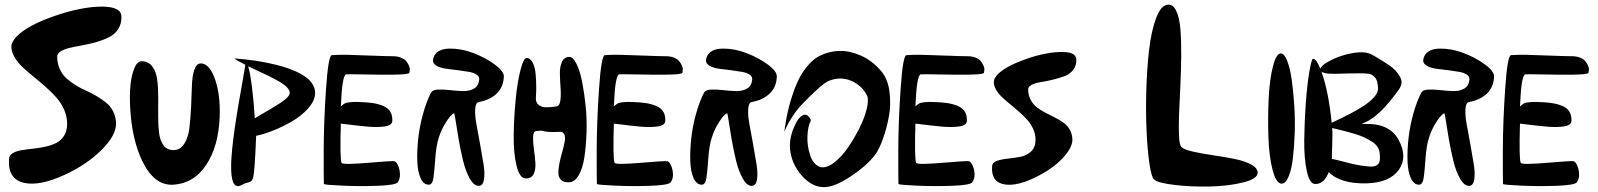

<svg xmlns="http://www.w3.org/2000/svg" viewBox="-20 -790 6717 807"><path d="M490.2 -722.2Q488.3 -762.2 406.7 -762.2Q321.8 -761.7 210 -723.1Q96.7 -684.1 50.3 -637.2Q27.3 -613.3 27.8 -591.8Q28.8 -569.8 42 -548.1Q55.2 -526.4 75.9 -506.8Q96.7 -487.3 121.6 -467.3Q146.5 -447.3 171.1 -425.5Q195.8 -403.8 216.3 -380.9Q236.8 -357.9 249.5 -329.1Q262.2 -300.3 262.2 -270Q262.2 -239.7 249 -219Q235.8 -198.2 214.6 -188.2Q193.4 -178.2 167.7 -172.9Q142.1 -167.5 116.2 -164.8Q90.3 -162.1 68.8 -158.4Q47.4 -154.8 33.2 -146Q19 -137.2 18.1 -122.1Q11.7 -35.6 83.5 -21Q148.4 -7.8 250.5 -54.7Q343.8 -97.2 407.7 -160.6Q470.2 -223.6 467.8 -273.9Q466.3 -301.3 455.1 -322.8Q443.8 -344.2 426.5 -358.2Q409.2 -372.1 387.5 -385.3Q365.7 -398.4 343.3 -408.2Q320.8 -418 299.1 -431.4Q277.3 -444.8 260.3 -459.7Q243.2 -474.6 232.2 -497.8Q221.2 -521 220.2 -549.8Q219.7 -564.5 234.9 -574Q250 -583.5 274.2 -589.1Q298.3 -594.7 327.9 -599.9Q357.4 -605 386.5 -613.5Q415.5 -622.1 439.5 -634.3Q463.4 -646.5 477.5 -668.9Q491.7 -691.4 490.2 -722.2Z M576.2 -532.7Q604.5 -531.7 620.4 -510.5Q636.2 -489.3 640.6 -456.3Q645 -423.3 645 -383.8Q645 -344.2 644.8 -304.9Q644.5 -265.6 648.4 -232.9Q652.3 -200.2 666.7 -179.9Q681.2 -159.7 708 -159.2Q737.3 -158.7 754.4 -185.5Q771.5 -212.4 776.1 -252.7Q780.8 -293 783.2 -340.3Q785.6 -387.7 786.6 -428.2Q787.6 -468.8 796.6 -496.1Q805.7 -523.4 823.7 -523.4Q856.9 -523.9 879.9 -467.3Q907.2 -398.9 903.3 -297.9Q898.4 -174.8 846.9 -97.2Q795.4 -19.5 709.5 -13.7Q628.4 -8.3 577.6 -113.8Q534.7 -203.6 527.3 -334.5Q521 -443.4 543.5 -500Q556.2 -533.7 576.2 -532.7Z M963.9 -544.4Q968.3 -543.9 976.1 -543.5Q983.9 -543 1007.8 -540.5Q1031.7 -538.1 1054.9 -534.7Q1078.1 -531.2 1109.6 -524.7Q1141.1 -518.1 1167.7 -510.3Q1194.3 -502.4 1221.2 -490.7Q1248 -479 1266.4 -465.3Q1284.7 -451.7 1295.4 -432.9Q1306.2 -414.1 1304.2 -393.1Q1301.3 -363.3 1273.9 -333Q1246.6 -302.7 1208 -280.3Q1169.4 -257.8 1129.2 -241.7Q1088.9 -225.6 1056.6 -219.2Q1050.8 -69.8 1044.4 -44.9Q1040 -28.8 1029.8 -25.4Q1027.3 -24.4 1022.5 -22.9Q1007.3 -19.5 997.1 -13.2Q955.6 11.7 951.7 -72.3Q947.8 -162.1 993.7 -415Q1007.8 -494.6 1010.3 -511.7Q1010.3 -512.7 1010.5 -514.6Q1010.7 -516.6 1011.2 -517.6Q981.4 -532.7 963.9 -544.4ZM1050.8 -292.5Q1062 -299.8 1084.2 -312.5Q1106.4 -325.2 1124.3 -335.9Q1142.1 -346.7 1160.2 -358.6Q1178.2 -370.6 1188.2 -381.3Q1198.2 -392.1 1197.8 -400.4Q1197.3 -411.6 1185.3 -423.8Q1173.3 -436 1151.9 -448.2Q1130.4 -460.4 1110.4 -470.2Q1090.3 -480 1063.2 -492.4Q1036.1 -504.9 1022.9 -511.7Q1030.8 -488.3 1039.1 -423.6Q1047.4 -358.9 1050.8 -292.5Z M1412.6 -270.5Q1408.2 -125 1415.5 -106Q1417 -100.6 1450.9 -101.3Q1484.9 -102.1 1523.9 -105.5Q1563 -108.9 1598.6 -111.3Q1634.3 -113.8 1639.2 -111.8Q1647 -108.9 1653.8 -92.5Q1660.6 -76.2 1661.1 -57.4Q1661.6 -38.6 1651.9 -23.9Q1642.6 -11.7 1565.7 -9Q1488.8 -6.3 1416.3 -9.8Q1343.8 -13.2 1341.3 -16.6Q1340.3 -39.1 1340.6 -158.2Q1340.8 -277.3 1350.3 -416.5Q1359.9 -555.7 1374.5 -558.1Q1403.8 -560.5 1440.4 -559.6Q1477.1 -558.6 1541.3 -556.2Q1605.5 -553.7 1630.9 -553.7Q1650.4 -553.7 1665 -547.9Q1679.7 -542 1686.8 -533.4Q1693.8 -524.9 1698.5 -514.9Q1703.1 -504.9 1702.4 -496.8Q1701.7 -488.8 1700.7 -483.9Q1698.2 -477.1 1637.5 -476.3Q1576.7 -475.6 1509.5 -477.1Q1442.4 -478.5 1435.1 -477.5Q1418 -475.1 1412.6 -342.8Q1413.1 -343.3 1420.7 -349.4Q1428.2 -355.5 1432.4 -356.9Q1436.5 -358.4 1451.2 -360.4Q1465.8 -362.3 1488.3 -361.3Q1523.4 -360.4 1547.1 -356.7Q1570.8 -353 1591.1 -344.5Q1611.3 -335.9 1620.6 -320.3Q1629.9 -304.7 1628.9 -281.2Q1628.4 -272 1619.6 -266.1Q1610.8 -260.3 1595.2 -258.3Q1579.6 -256.3 1562 -256.1Q1544.4 -255.9 1521.7 -258.1Q1499 -260.3 1481.4 -262.2Q1463.9 -264.2 1442.9 -266.8Q1421.9 -269.5 1412.6 -270.5Z M1782.7 -13.7Q1797.9 -14.2 1802 -44.2Q1806.2 -74.2 1809.8 -126.7Q1813.5 -179.2 1824.7 -212.9Q1834 -241.7 1848.6 -266.6Q1863.3 -291.5 1874.3 -303Q1885.3 -314.5 1889.2 -313.5Q1890.6 -313 1895.3 -281.2Q1899.9 -249.5 1907.7 -204.6Q1915.5 -159.7 1926.3 -115Q1937 -70.3 1954.6 -39.3Q1972.2 -8.3 1992.7 -8.8Q2009.8 -9.3 2014.2 -34.7Q2018.6 -60.1 2012.5 -98.4Q2006.3 -136.7 1998.3 -181.6Q1990.2 -226.6 1982.9 -265.4Q1975.6 -304.2 1977.3 -331.5Q1979 -358.9 1992.7 -361.3Q2039.1 -369.6 2067.4 -396.5Q2095.7 -423.3 2097.7 -467.8Q2098.6 -490.2 2059.3 -519Q2020 -547.9 1969.5 -567.1Q1918.9 -586.4 1869.9 -585.7Q1820.8 -585 1805.2 -555.2Q1796.4 -536.6 1802 -526.1Q1807.6 -515.6 1824.2 -509Q1840.8 -502.4 1862.8 -500Q1884.8 -497.6 1908.7 -494.4Q1932.6 -491.2 1952.1 -487.8Q1971.7 -484.4 1983.6 -476.1Q1995.6 -467.8 1994.1 -454.6Q1991.2 -428.2 1971.4 -417.2Q1951.7 -406.2 1924.3 -407.2Q1897 -408.2 1869.6 -411.4Q1842.3 -414.6 1819.8 -413.3Q1797.4 -412.1 1791.5 -400.4Q1772.5 -363.3 1758.1 -311.5Q1743.7 -259.8 1738 -208.5Q1732.4 -157.2 1733.9 -112.8Q1735.4 -68.4 1748 -40.8Q1760.7 -13.2 1782.7 -13.7Z M2193.8 -546.4Q2209.5 -545.9 2219.2 -526.4Q2229 -506.8 2231.4 -477.3Q2233.9 -447.8 2233.9 -423.8Q2233.9 -399.9 2232.4 -379.9Q2231 -360.4 2242.9 -349.9Q2254.9 -339.4 2274.9 -339.1Q2294.9 -338.9 2319.3 -342.8Q2332 -345.2 2335.2 -367.2Q2338.4 -389.2 2336.2 -418.9Q2334 -448.7 2333.3 -478.5Q2332.5 -508.3 2341.6 -529.1Q2350.6 -549.8 2372.1 -550.8Q2388.2 -551.3 2402.6 -522.7Q2417 -494.1 2426.3 -448.2Q2435.5 -402.3 2441.4 -346.2Q2447.3 -290 2445.3 -233.9Q2443.4 -177.7 2436.5 -130.9Q2429.7 -84 2412.8 -54.4Q2396 -24.9 2372.1 -23.9Q2348.6 -22.9 2337.6 -34.4Q2326.7 -45.9 2326.9 -64.9Q2327.1 -84 2332 -106.9Q2336.9 -129.9 2343.5 -152.8Q2350.1 -175.8 2353.5 -194.8Q2356.9 -213.9 2351.8 -225.3Q2346.7 -236.8 2331.1 -235.8Q2297.9 -233.9 2280.5 -236.1Q2263.2 -238.3 2260.7 -240Q2258.3 -241.7 2233.4 -239.3Q2221.7 -237.8 2220.7 -216.1Q2219.7 -194.3 2223.9 -165Q2228 -135.7 2230.2 -106.7Q2232.4 -77.6 2222.9 -58.3Q2213.4 -39.1 2188.5 -40Q2163.6 -41.5 2150.9 -94.2Q2138.2 -147 2139.2 -221.2Q2140.1 -295.4 2147.2 -369.6Q2154.3 -443.8 2167.5 -495.4Q2180.7 -546.9 2193.8 -546.4Z M2560.1 -270.5Q2555.7 -125 2563 -106Q2564.5 -100.6 2598.4 -101.3Q2632.3 -102.1 2671.4 -105.5Q2710.4 -108.9 2746.1 -111.3Q2781.7 -113.8 2786.6 -111.8Q2794.4 -108.9 2801.3 -92.5Q2808.1 -76.2 2808.6 -57.4Q2809.1 -38.6 2799.3 -23.9Q2790 -11.7 2713.1 -9Q2636.2 -6.3 2563.7 -9.8Q2491.2 -13.2 2488.8 -16.6Q2487.8 -39.1 2488 -158.2Q2488.3 -277.3 2497.8 -416.5Q2507.3 -555.7 2522 -558.1Q2551.3 -560.5 2587.9 -559.6Q2624.5 -558.6 2688.7 -556.2Q2752.9 -553.7 2778.3 -553.7Q2797.9 -553.7 2812.5 -547.9Q2827.1 -542 2834.2 -533.4Q2841.3 -524.9 2845.9 -514.9Q2850.6 -504.9 2849.9 -496.8Q2849.1 -488.8 2848.1 -483.9Q2845.7 -477.1 2784.9 -476.3Q2724.1 -475.6 2657 -477.1Q2589.8 -478.5 2582.5 -477.5Q2565.4 -475.1 2560.1 -342.8Q2560.5 -343.3 2568.1 -349.4Q2575.7 -355.5 2579.8 -356.9Q2584 -358.4 2598.6 -360.4Q2613.3 -362.3 2635.7 -361.3Q2670.9 -360.4 2694.6 -356.7Q2718.3 -353 2738.5 -344.5Q2758.8 -335.9 2768.1 -320.3Q2777.3 -304.7 2776.4 -281.2Q2775.9 -272 2767.1 -266.1Q2758.3 -260.3 2742.7 -258.3Q2727.1 -256.3 2709.5 -256.1Q2691.9 -255.9 2669.2 -258.1Q2646.5 -260.3 2628.9 -262.2Q2611.3 -264.2 2590.3 -266.8Q2569.3 -269.5 2560.1 -270.5Z M2930.2 -13.7Q2945.3 -14.2 2949.5 -44.2Q2953.6 -74.2 2957.3 -126.7Q2960.9 -179.2 2972.2 -212.9Q2981.4 -241.7 2996.1 -266.6Q3010.7 -291.5 3021.7 -303Q3032.7 -314.5 3036.6 -313.5Q3038.1 -313 3042.7 -281.2Q3047.4 -249.5 3055.2 -204.6Q3063 -159.7 3073.7 -115Q3084.5 -70.3 3102.1 -39.3Q3119.6 -8.3 3140.1 -8.8Q3157.2 -9.3 3161.6 -34.7Q3166 -60.1 3159.9 -98.4Q3153.8 -136.7 3145.8 -181.6Q3137.7 -226.6 3130.4 -265.4Q3123 -304.2 3124.8 -331.5Q3126.5 -358.9 3140.1 -361.3Q3186.5 -369.6 3214.8 -396.5Q3243.2 -423.3 3245.1 -467.8Q3246.1 -490.2 3206.8 -519Q3167.5 -547.9 3116.9 -567.1Q3066.4 -586.4 3017.3 -585.7Q2968.3 -585 2952.6 -555.2Q2943.8 -536.6 2949.5 -526.1Q2955.1 -515.6 2971.7 -509Q2988.3 -502.4 3010.3 -500Q3032.2 -497.6 3056.2 -494.4Q3080.1 -491.2 3099.6 -487.8Q3119.1 -484.4 3131.1 -476.1Q3143.1 -467.8 3141.6 -454.6Q3138.7 -428.2 3118.9 -417.2Q3099.1 -406.2 3071.8 -407.2Q3044.4 -408.2 3017.1 -411.4Q2989.7 -414.6 2967.3 -413.3Q2944.8 -412.1 2939 -400.4Q2919.9 -363.3 2905.5 -311.5Q2891.1 -259.8 2885.5 -208.5Q2879.9 -157.2 2881.3 -112.8Q2882.8 -68.4 2895.5 -40.8Q2908.2 -13.2 2930.2 -13.7Z M3375 -303.7Q3391.6 -288.6 3386.7 -279.8Q3376 -260.3 3373.8 -219.7Q3371.6 -179.2 3384.8 -138.7Q3397.9 -98.1 3427.7 -87.9Q3453.1 -82 3484.6 -105.7Q3516.1 -129.4 3543.5 -168.9Q3570.8 -208.5 3592.5 -252Q3614.3 -295.4 3623.3 -333.7Q3632.3 -372.1 3624 -388.7Q3602.5 -431.2 3557.6 -450.4Q3512.7 -469.7 3463.9 -450.2Q3433.1 -437.5 3348.6 -349.1Q3328.6 -328.1 3310.5 -300Q3292.5 -272 3284.7 -254.4L3276.9 -236.8Q3277.3 -242.2 3278.6 -251.7Q3279.8 -261.2 3284.9 -289.6Q3290 -317.9 3296.9 -344.5Q3303.7 -371.1 3315.9 -405.5Q3328.1 -439.9 3343 -467.5Q3357.9 -495.1 3380.1 -519.8Q3402.3 -544.4 3427.7 -556.6Q3465.3 -574.7 3508.5 -575.9Q3551.8 -577.1 3599.4 -555.9Q3647 -534.7 3684.1 -490.7Q3711.4 -458.5 3718.5 -405.3Q3725.6 -352.1 3716.1 -300.3Q3706.5 -248.5 3690.4 -204.6Q3674.3 -160.6 3657.7 -138.7Q3623 -93.3 3554.9 -48.1Q3486.8 -2.9 3441.9 -3.4Q3394.5 -3.9 3353.3 -48.3Q3312 -92.8 3302.2 -150.9Q3293.9 -201.7 3317.9 -256.8Q3335.9 -298.8 3356.9 -306.6Q3367.2 -310.1 3375 -303.7Z M3827.6 -270.5Q3823.2 -125 3830.6 -106Q3832 -100.6 3866 -101.3Q3899.9 -102.1 3939 -105.5Q3978 -108.9 4013.7 -111.3Q4049.3 -113.8 4054.2 -111.8Q4062 -108.9 4068.8 -92.5Q4075.7 -76.2 4076.2 -57.4Q4076.7 -38.6 4066.9 -23.9Q4057.6 -11.7 3980.7 -9Q3903.8 -6.3 3831.3 -9.8Q3758.8 -13.2 3756.3 -16.6Q3755.4 -39.1 3755.6 -158.2Q3755.9 -277.3 3765.4 -416.5Q3774.9 -555.7 3789.6 -558.1Q3818.8 -560.5 3855.5 -559.6Q3892.1 -558.6 3956.3 -556.2Q4020.5 -553.7 4045.9 -553.7Q4065.4 -553.7 4080.1 -547.9Q4094.7 -542 4101.8 -533.4Q4108.9 -524.9 4113.5 -514.9Q4118.2 -504.9 4117.4 -496.8Q4116.7 -488.8 4115.7 -483.9Q4113.3 -477.1 4052.5 -476.3Q3991.7 -475.6 3924.6 -477.1Q3857.4 -478.5 3850.1 -477.5Q3833 -475.1 3827.6 -342.8Q3828.1 -343.3 3835.7 -349.4Q3843.3 -355.5 3847.4 -356.9Q3851.6 -358.4 3866.2 -360.4Q3880.9 -362.3 3903.3 -361.3Q3938.5 -360.4 3962.2 -356.7Q3985.8 -353 4006.1 -344.5Q4026.4 -335.9 4035.6 -320.3Q4044.9 -304.7 4043.9 -281.2Q4043.5 -272 4034.7 -266.1Q4025.9 -260.3 4010.3 -258.3Q3994.6 -256.3 3977.1 -256.1Q3959.5 -255.9 3936.8 -258.1Q3914.1 -260.3 3896.5 -262.2Q3878.9 -264.2 3857.9 -266.8Q3836.9 -269.5 3827.6 -270.5Z M4503.9 -541.5Q4502 -574.2 4431.6 -571.3Q4358.4 -567.9 4272 -534.2Q4185.1 -500.5 4163.1 -463.9Q4156.7 -453.6 4157.2 -443.8Q4157.7 -427.7 4167.7 -411.1Q4177.7 -394.5 4193.4 -380.1Q4209 -365.7 4227.5 -350.6Q4246.1 -335.4 4264.6 -319.1Q4283.2 -302.7 4298.3 -285.6Q4313.5 -268.6 4323 -247.1Q4332.5 -225.6 4332.5 -202.6Q4332.5 -171.4 4314.2 -153.8Q4295.9 -136.2 4269.3 -131.1Q4242.7 -126 4216.1 -123.3Q4189.5 -120.6 4170.2 -113.8Q4150.9 -106.9 4149.9 -91.3Q4145 -23.4 4204.1 -14.6Q4258.3 -6.8 4340.3 -48.8Q4415.5 -86.9 4457.5 -137.7Q4488.8 -175.3 4487.3 -205.6Q4486.3 -228.5 4475.6 -246.3Q4464.8 -264.2 4448.7 -275.4Q4432.6 -286.6 4413.1 -296.4Q4393.6 -306.2 4374.3 -316.2Q4355 -326.2 4339.1 -338.1Q4323.2 -350.1 4312.7 -369.1Q4302.2 -388.2 4301.3 -412.6Q4300.8 -425.3 4315.9 -433.3Q4331.1 -441.4 4354.2 -444.8Q4377.4 -448.2 4404.1 -454.8Q4430.7 -461.4 4453.4 -469.5Q4476.1 -477.5 4490.7 -496.1Q4505.4 -514.6 4503.9 -541.5Z M4885.7 -770Q4909.2 -773.9 4923.3 -745.4Q4937.5 -716.8 4941.4 -667Q4945.3 -617.2 4944.8 -555.7Q4944.3 -494.1 4941.2 -430.2Q4938 -366.2 4935.8 -311.8Q4933.6 -257.3 4935.5 -218.5Q4937.5 -179.7 4945.8 -171.9Q4957 -161.1 4994.9 -152.6Q5032.7 -144 5077.1 -137.7Q5121.6 -131.3 5165 -122.8Q5208.5 -114.3 5237.3 -99.4Q5266.1 -84.5 5266.1 -64Q5266.1 -38.1 5204.1 -22.9Q5142.1 -7.8 5064.7 -6.1Q4987.3 -4.4 4916.7 -12.7Q4846.2 -21 4830.1 -36.1Q4819.3 -46.4 4811 -103.8Q4802.7 -161.1 4799.1 -240.7Q4795.4 -320.3 4798.1 -411.4Q4800.8 -502.4 4809.8 -580.3Q4818.8 -658.2 4838.4 -711.7Q4857.9 -765.1 4885.7 -770Z M5364.3 -565.4Q5378.4 -564.5 5390.4 -533.9Q5402.3 -503.4 5409.2 -455.1Q5416 -406.7 5419.9 -348.4Q5423.8 -290 5421.9 -231.9Q5419.9 -173.8 5414.3 -126Q5408.7 -78.1 5396.2 -48.1Q5383.8 -18.1 5367.2 -18.1Q5344.2 -18.1 5329.1 -75Q5314 -131.8 5311.3 -212.6Q5308.6 -293.5 5312.3 -374Q5315.9 -454.6 5330.3 -510.7Q5344.7 -566.9 5364.3 -565.4Z M5534.2 -488.8Q5564.5 -403.8 5577.1 -273.9Q5670.4 -317.4 5710 -343.8Q5772.9 -385.3 5772 -418.5Q5771.5 -434.6 5768.6 -446Q5765.6 -457.5 5759.3 -464.4Q5752.9 -471.2 5746.6 -475.1Q5740.2 -479 5729.5 -480.2Q5718.8 -481.4 5711.2 -481.7Q5703.6 -481.9 5689.9 -481.7Q5676.3 -481.4 5668.5 -481.4Q5654.8 -481.9 5621.1 -480.5Q5587.4 -479 5565.7 -480.5Q5543.9 -481.9 5534.2 -488.8ZM5579.1 -252Q5581.5 -239.7 5579.6 -184.1Q5577.6 -128.4 5577.6 -122.1Q5586.9 -121.1 5644 -106.2Q5701.2 -91.3 5740.7 -89.8Q5763.7 -88.9 5773.7 -101.6Q5783.7 -114.3 5778.3 -151.4Q5776.4 -164.1 5767.8 -175.5Q5759.3 -187 5743.9 -196.3Q5728.5 -205.6 5713.9 -212.6Q5699.2 -219.7 5677.2 -226.3Q5655.3 -232.9 5641.6 -236.6Q5627.9 -240.2 5606.4 -245.4Q5585 -250.5 5579.1 -252ZM5564.9 -66.9Q5545.9 -16.6 5508.3 -16.6Q5484.4 -16.6 5472.7 -70.8Q5460.9 -125 5461.9 -202.4Q5462.9 -279.8 5468.5 -357.2Q5474.1 -434.6 5483.4 -488.8Q5492.7 -543 5499 -543Q5512.7 -543 5529.3 -501.5Q5533.7 -513.7 5559.8 -529.1Q5585.9 -544.4 5619.9 -555.7Q5653.8 -566.9 5689.2 -569.8Q5724.6 -572.8 5748 -559.6Q5770 -546.9 5783.4 -538.8Q5796.9 -530.8 5816.2 -517.6Q5835.4 -504.4 5845.5 -493.2Q5855.5 -481.9 5863.8 -468.3Q5872.1 -454.6 5870.6 -440.7Q5869.1 -426.8 5858.9 -412.6Q5777.8 -299.3 5714.8 -274.4Q5705.1 -270.5 5704.6 -269.5L5709 -269Q5710 -269 5713.4 -269Q5819.3 -272.9 5857.4 -204.1Q5897.9 -130.9 5859.9 -76.9Q5821.8 -22.9 5727.1 -19.5Q5667.5 -17.6 5626.2 -31Q5585 -44.4 5564.9 -66.9Z M5944.8 -13.7Q5960 -14.2 5964.1 -44.2Q5968.3 -74.2 5971.9 -126.7Q5975.6 -179.2 5986.8 -212.9Q5996.1 -241.7 6010.7 -266.6Q6025.4 -291.5 6036.4 -303Q6047.4 -314.5 6051.3 -313.5Q6052.7 -313 6057.4 -281.2Q6062 -249.5 6069.8 -204.6Q6077.6 -159.7 6088.4 -115Q6099.1 -70.3 6116.7 -39.3Q6134.3 -8.3 6154.8 -8.8Q6171.9 -9.3 6176.3 -34.7Q6180.7 -60.1 6174.6 -98.4Q6168.5 -136.7 6160.4 -181.6Q6152.3 -226.6 6145 -265.4Q6137.7 -304.2 6139.4 -331.5Q6141.1 -358.9 6154.8 -361.3Q6201.2 -369.6 6229.5 -396.5Q6257.8 -423.3 6259.8 -467.8Q6260.7 -490.2 6221.4 -519Q6182.1 -547.9 6131.6 -567.1Q6081.1 -586.4 6032 -585.7Q5982.9 -585 5967.3 -555.2Q5958.5 -536.6 5964.1 -526.1Q5969.7 -515.6 5986.3 -509Q6002.9 -502.4 6024.9 -500Q6046.9 -497.6 6070.8 -494.4Q6094.7 -491.2 6114.3 -487.8Q6133.8 -484.4 6145.8 -476.1Q6157.7 -467.8 6156.2 -454.6Q6153.3 -428.2 6133.5 -417.2Q6113.8 -406.2 6086.4 -407.2Q6059.1 -408.2 6031.7 -411.4Q6004.4 -414.6 5981.9 -413.3Q5959.5 -412.1 5953.6 -400.4Q5934.6 -363.3 5920.2 -311.5Q5905.8 -259.8 5900.1 -208.5Q5894.5 -157.2 5896 -112.8Q5897.5 -68.4 5910.2 -40.8Q5922.9 -13.2 5944.8 -13.7Z M6368.7 -270.5Q6364.3 -125 6371.6 -106Q6373 -100.6 6407 -101.3Q6440.9 -102.1 6480 -105.5Q6519 -108.9 6554.7 -111.3Q6590.3 -113.8 6595.2 -111.8Q6603 -108.9 6609.9 -92.5Q6616.7 -76.2 6617.2 -57.4Q6617.7 -38.6 6607.9 -23.9Q6598.6 -11.7 6521.7 -9Q6444.8 -6.3 6372.3 -9.8Q6299.8 -13.2 6297.4 -16.6Q6296.4 -39.1 6296.6 -158.2Q6296.9 -277.3 6306.4 -416.5Q6315.9 -555.7 6330.6 -558.1Q6359.9 -560.5 6396.5 -559.6Q6433.1 -558.6 6497.3 -556.2Q6561.5 -553.7 6586.9 -553.7Q6606.4 -553.7 6621.1 -547.9Q6635.7 -542 6642.8 -533.4Q6649.9 -524.9 6654.5 -514.9Q6659.2 -504.9 6658.4 -496.8Q6657.7 -488.8 6656.7 -483.9Q6654.3 -477.1 6593.5 -476.3Q6532.7 -475.6 6465.6 -477.1Q6398.4 -478.5 6391.1 -477.5Q6374 -475.1 6368.7 -342.8Q6369.1 -343.3 6376.7 -349.4Q6384.3 -355.5 6388.4 -356.9Q6392.6 -358.4 6407.2 -360.4Q6421.9 -362.3 6444.3 -361.3Q6479.5 -360.4 6503.2 -356.7Q6526.9 -353 6547.1 -344.5Q6567.4 -335.9 6576.7 -320.3Q6585.9 -304.7 6585 -281.2Q6584.5 -272 6575.7 -266.1Q6566.9 -260.3 6551.3 -258.3Q6535.6 -256.3 6518.1 -256.1Q6500.5 -255.9 6477.8 -258.1Q6455.1 -260.3 6437.5 -262.2Q6419.9 -264.2 6398.9 -266.8Q6377.9 -269.5 6368.7 -270.5Z"/></svg>

Font: Superheroes Libre
Style: Regular
Weight: 400
Version: Version 001.000